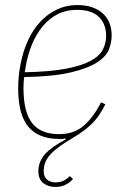

<svg xmlns="http://www.w3.org/2000/svg" viewBox="-20 -538 496 760"><path d="M199 202Q171 202 151.5 187Q132 172 132 140Q132 102 157.5 73Q183 44 240 14L239 10Q231 12 225 12Q219 12 214 12Q133 12 92.5 -36Q52 -84 52 -187Q52 -213 54.5 -238.5Q57 -264 62 -287Q72 -338 92 -380.5Q112 -423 141 -453.5Q170 -484 206.5 -501Q243 -518 286 -518Q349 -518 385.5 -486Q422 -454 422 -397Q422 -370 411 -342Q400 -314 363.5 -290.5Q327 -267 258.5 -251Q190 -235 76 -233Q74 -222 73.5 -209.5Q73 -197 73 -189Q73 -95 107 -51Q141 -7 214 -7Q273 -7 311.5 -40.5Q350 -74 380 -133L397 -125Q372 -75 342.5 -47Q313 -19 276 3Q244 22 221 38Q198 54 183 69.5Q168 85 160.5 102Q153 119 153 140Q153 162 166.5 173Q180 184 199 184Q220 184 234 176Q248 168 256 159L269 170Q258 184 240 193Q222 202 199 202ZM284 -499Q242 -499 208.5 -482Q175 -465 149.5 -434.5Q124 -404 106.5 -362Q89 -320 81 -270L78 -252Q178 -254 241 -266Q304 -278 339.5 -297.5Q375 -317 387.5 -342.5Q400 -368 400 -397Q400 -442 372 -470.5Q344 -499 284 -499Z"/></svg>

Font: IBM Plex Sans Cond Thin
Style: Italic
Weight: 100
Width: 3
Italic angle: -11°
Designer: Mike Abbink, Paul van der Laan, Pieter van Rosmalen
Foundry: Bold Monday
Version: Version 1.3